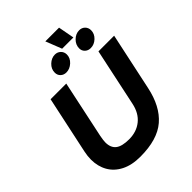

<svg xmlns="http://www.w3.org/2000/svg" viewBox="-277 -1153 1316 1316"><g transform="rotate(-45 380.5 -495.0)"><path d="M400 -1005H533L555 -888H446ZM294 -808Q294 -843 321.5 -869Q349 -895 382 -895Q407 -895 424 -878.5Q441 -862 441 -837Q441 -803 413 -777.5Q385 -752 352 -752Q327 -752 310.5 -767.5Q294 -783 294 -808ZM530 -807Q530 -842 557 -868.5Q584 -895 618 -895Q643 -895 659.5 -878.5Q676 -862 676 -837Q676 -803 649 -777.5Q622 -752 588 -752Q563 -752 546.5 -767.5Q530 -783 530 -807ZM48 -211Q48 -244 56 -282L145 -699H297L208 -280Q201 -243 201 -224Q201 -173 232 -148.5Q263 -124 332 -124Q404 -124 454 -164Q504 -204 520 -280L609 -699H761L672 -282Q641 -134 554.5 -59.5Q468 15 302 15Q220 15 163 -14Q106 -43 77 -94Q48 -145 48 -211Z"/></g></svg>

Font: Prompt SemiBold
Style: Italic
Weight: 600
Italic angle: -12°
Designer: Katatrad Team
Foundry: CadsonDemak
Version: Version 1.001